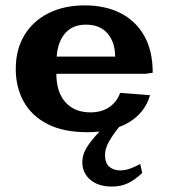

<svg xmlns="http://www.w3.org/2000/svg" viewBox="-20 -477 629 714"><path d="M304.7 14.6Q215.3 14.6 156.2 -15.9Q97.2 -46.4 67.9 -99.6Q38.6 -152.8 38.6 -220.2Q38.6 -293 70.6 -345.9Q102.5 -398.9 160.4 -428Q218.3 -457 295.4 -457Q370.6 -457 427.2 -428.7Q483.9 -400.4 515.9 -344.7Q547.9 -289.1 547.9 -206.5L521.5 -202.6H189.5Q189.9 -133.3 223.9 -96.2Q257.8 -59.1 315.9 -59.1Q357.4 -59.1 386 -78.4Q414.6 -97.7 426.8 -131.8L538.1 -123Q518.6 -56.6 457.5 -21Q396.5 14.6 304.7 14.6ZM190.9 -266.6H408.2Q408.2 -319.3 380.1 -352.3Q352.1 -385.3 299.8 -385.3Q250 -385.3 222.4 -353.5Q194.8 -321.8 190.9 -266.6ZM396.5 216.8Q345.2 216.8 315.7 191.4Q286.1 166 286.1 125.5Q286.1 95.2 307.1 64.2Q328.1 33.2 367.2 -4.9H422.9Q397.5 27.3 384 51.8Q370.6 76.2 370.6 99.1Q370.6 128.9 386.2 142.8Q401.9 156.7 426.8 156.7Q443.8 156.7 462.2 150.6Q480.5 144.5 501.5 132.8L508.8 166Q482.9 191.4 456.3 204.1Q429.7 216.8 396.5 216.8Z"/></svg>

Font: Kameron
Style: Regular
Weight: 400
Designer: Vernon Adams
Foundry: Vernon Adams
Version: Version 1.100